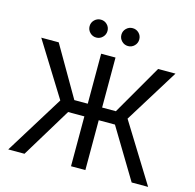

<svg xmlns="http://www.w3.org/2000/svg" viewBox="-129 -1066 1218 1199"><g transform="rotate(15 480.0 -466.5)"><path d="M526.4 -727.5V-404.3H615.2L801.8 -727.5H914.1L697.8 -378.4L932.1 0H825.7L631.3 -322.3H526.4V0H433.6V-322.3H328.6L132.8 0H27.8L262.7 -379.4L46.4 -727.5H159.2L346.7 -404.3H433.6V-727.5ZM377.4 -816.9Q353.5 -816.9 336.4 -834Q319.3 -851.1 319.3 -875Q319.3 -898.9 336.4 -915.8Q353.5 -932.6 377.4 -932.6Q401.4 -932.6 418.2 -915.8Q435.1 -898.9 435.1 -875Q435.1 -851.1 418.2 -834Q401.4 -816.9 377.4 -816.9ZM583 -816.9Q559.1 -816.9 542 -834Q524.9 -851.1 524.9 -875Q524.9 -898.9 542 -915.8Q559.1 -932.6 583 -932.6Q606.9 -932.6 623.8 -915.8Q640.6 -898.9 640.6 -875Q640.6 -851.1 623.8 -834Q606.9 -816.9 583 -816.9Z"/></g></svg>

Font: Inter-Regular
Style: Regular
Weight: 400
Designer: Rasmus Andersson
Foundry: rsms
Version: Version 4.000;git-a52131595